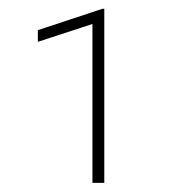

<svg xmlns="http://www.w3.org/2000/svg" viewBox="-20 -730 395 426"><path d="M211.4 -710.4V-324.2H185.1V-676.8L64 -637.2V-663.1L207 -710.4Z"/></svg>

Font: Mardoto Thin
Style: Regular
Weight: 250
Designer: Christian Robertson, Vahan Hovhannisyan
Foundry: Google
Version: Version 1.000